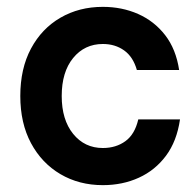

<svg xmlns="http://www.w3.org/2000/svg" viewBox="-20 -530 562 560"><path d="M280 10Q210.8 10 156.2 -22.1Q101.7 -54.2 70.4 -112.5Q39.2 -170.8 39.2 -250Q39.2 -330 70.4 -388.3Q101.7 -446.7 156.2 -478.3Q210.8 -510 280 -510Q335.8 -510 382.9 -489.2Q430 -468.3 461.7 -427.5Q493.3 -386.7 502.5 -325.8H379.2Q368.3 -364.2 342.1 -382.9Q315.8 -401.7 280 -401.7Q226.7 -401.7 193.3 -360.8Q160 -320 160 -250Q160 -180.8 193.3 -139.6Q226.7 -98.3 280 -98.3Q318.3 -98.3 345.8 -118.3Q373.3 -138.3 383.3 -181.7H505Q495.8 -118.3 464.2 -75.8Q432.5 -33.3 385 -11.7Q337.5 10 280 10Z"/></svg>

Font: Funnel Sans SemiBold
Style: Regular
Weight: 600
Designer: NORD ID, Kristian Moeller
Foundry: Dicotype
Version: Version 1.000